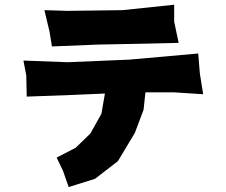

<svg xmlns="http://www.w3.org/2000/svg" viewBox="-20 -754 938 796"><path d="M77.1 -502.9 88.9 -441.4 90.8 -353.5 280.3 -360.4 415 -366.2 400.4 -282.2 354.5 -200.2 293.9 -141.6 214.8 -100.6 241.2 -45.9 264.6 21.5 374 -12.7 468.8 -85.9 539.1 -203.1 575.2 -298.8 583 -371.1H703.1L822.3 -363.3L808.6 -449.2L801.8 -532.2L516.6 -506.8L259.8 -496.1ZM164.1 -711.9 185.5 -622.1 195.3 -561.5 389.6 -569.3 592.8 -573.2 720.7 -576.2 702.1 -664.1V-734.4L487.3 -711.9L259.8 -709Z"/></svg>

Font: MaokenAssortedSans-Lite
Style: Lite
Weight: 400
Version: Version 1.400